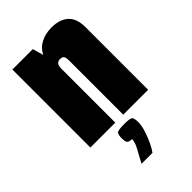

<svg xmlns="http://www.w3.org/2000/svg" viewBox="-212 -547 818 818"><g transform="rotate(-45 197.5 -138.0)"><path d="M25 -470H148L162 -421Q176 -450 204.5 -464.5Q233 -479 270 -479Q318 -479 345.5 -454.5Q373 -430 373 -377V0H223V-326Q223 -343 218.5 -350.5Q214 -358 200 -358Q175 -358 175 -326V0H25ZM130 203Q150 166 163 142Q176 118 176 100Q156 100 151.5 91.5Q147 83 147 68Q147 45 153.5 38Q160 31 198 31Q233 31 239.5 38Q246 45 246 68Q246 88 237.5 115Q229 142 217.5 166Q206 190 196 203Z"/></g></svg>

Font: Smooch Sans Black
Style: Regular
Weight: 900
Designer: Robert E. Leuschke
Foundry: Robert E. Leuschke
Version: Version 1.010; ttfautohint (v1.8.3)